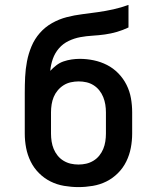

<svg xmlns="http://www.w3.org/2000/svg" viewBox="-20 -755 640 783"><path d="M300 8Q271 8 241.5 3Q212 -2 186 -15Q160 -28 139 -49Q118 -70 105 -96.5Q92 -123 86.5 -152Q81 -181 81 -210V-297Q81 -304 81 -311.5Q81 -319 81 -327V-347Q81 -354 81 -361.5Q81 -369 81 -377Q81 -409 82.5 -441Q84 -473 90 -504.5Q96 -536 108.5 -566Q121 -596 142.5 -620.5Q164 -645 192.5 -661Q221 -677 252 -685Q283 -693 315 -697Q347 -701 379 -705.5Q411 -710 442.5 -717Q474 -724 504 -735V-643Q481 -632 457 -625Q433 -618 408 -614.5Q383 -611 357.5 -609.5Q332 -608 307.5 -603.5Q283 -599 260 -588Q237 -577 220.5 -558Q204 -539 195.5 -515Q187 -491 185 -466Q196 -478 209.5 -488.5Q223 -499 239 -504.5Q255 -510 272 -512.5Q289 -515 305 -515Q334 -515 362.5 -509Q391 -503 416.5 -490Q442 -477 462.5 -456Q483 -435 496 -409Q509 -383 514 -354.5Q519 -326 519 -297V-210Q519 -181 513.5 -152Q508 -123 495 -96.5Q482 -70 461 -49Q440 -28 414 -15Q388 -2 358.5 3Q329 8 300 8ZM300 -84Q316 -84 331.5 -87.5Q347 -91 361 -99.5Q375 -108 385 -120.5Q395 -133 401 -147.5Q407 -162 409.5 -178Q412 -194 412 -210V-297Q412 -313 409.5 -328.5Q407 -344 401 -359Q395 -374 385 -386.5Q375 -399 361.5 -407.5Q348 -416 332.5 -419.5Q317 -423 301 -423Q285 -423 269 -419.5Q253 -416 239.5 -407.5Q226 -399 215.5 -386.5Q205 -374 199 -359.5Q193 -345 190.5 -329Q188 -313 188 -297V-210Q188 -194 190.5 -178Q193 -162 199 -147.5Q205 -133 215 -120.5Q225 -108 239 -99.5Q253 -91 268.5 -87.5Q284 -84 300 -84Z"/></svg>

Font: Iosevka Slab Semibold Extended
Style: Regular
Weight: 600
Width: 7
Monospace: yes
Designer: Belleve Invis
Foundry: Belleve Invis
Version: Version 11.1.0; ttfautohint (v1.8.3)